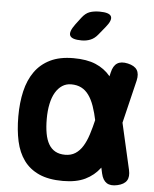

<svg xmlns="http://www.w3.org/2000/svg" viewBox="-55 -831 710 888"><g transform="rotate(5 300.0 -387.5)"><path d="M374.9 -679.1Q360 -660.5 341.4 -652.8Q322.8 -645 299.8 -645Q254.5 -645 245.9 -662.3Q237.3 -679.5 264.3 -716L289.2 -748.9Q306.2 -771.3 325.5 -778.1Q344.8 -785 371.6 -785Q417.5 -785 425.4 -767.4Q433.3 -749.9 404.6 -715.5ZM570.5 -67.7Q577.6 -36.3 566.1 -18.1Q554.6 0.2 523.2 7.3Q491.8 14.4 473.4 2.5Q455 -9.3 447.9 -40.7L396 -277.3Q387.7 -317.3 377.1 -347.4Q366.5 -377.6 351.7 -397.9Q337 -418.2 317.1 -428.3Q297.2 -438.5 270 -438.5Q246.7 -438.5 228.4 -426.5Q210.1 -414.5 197.2 -392.7Q184.3 -371 177.7 -339.7Q171 -308.5 171 -270H39Q39 -334 51.4 -387Q63.8 -440 91.1 -478.5Q118.4 -517 162.4 -538.5Q206.4 -560 270 -560Q332.1 -560 373.3 -542.6Q414.4 -525.1 441.5 -492.7Q468.6 -460.2 485.5 -413.8Q502.4 -367.3 515.4 -309.3ZM447.2 -509.3Q454.3 -540.7 472.7 -552.5Q491.1 -564.4 522.5 -557.3Q553.9 -550.2 565.4 -531.9Q576.9 -513.7 569.8 -482.3L515.4 -257Q501.4 -199 484.5 -150Q467.6 -101 441 -65.5Q414.4 -30 373.3 -10Q332.1 10 270 10Q203.6 10 159.2 -10Q114.9 -30 88.3 -66.5Q61.7 -103 50.3 -154.5Q39 -206 39 -270H171Q171 -232.2 176.3 -202.6Q181.6 -173 193.4 -152.8Q205.1 -132.5 224.1 -122Q243 -111.5 270 -111.5Q297.2 -111.5 317.1 -124.2Q337 -136.9 351.4 -160.3Q365.8 -183.6 376.2 -216.3Q386.7 -249 396 -289Z"/></g></svg>

Font: Maple Mono
Style: Regular
Weight: 400
Monospace: yes
Designer: subframe7536
Version: Version 7.300